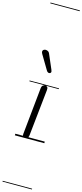

<svg xmlns="http://www.w3.org/2000/svg" viewBox="-256 -1361 797 1856"><g transform="rotate(15 142.0 -433.0)"><path d="M97.5 0Q83.5 0 75.8 -8Q68 -16 70 -34.5L118 -506.5Q120 -524.5 130.5 -533Q141 -541.5 155 -541.5Q166.5 -541.5 175 -532.5Q183.5 -523.5 181 -502.5L131.5 -36Q129.5 -18 119.2 -9Q109 0 97.5 0ZM97.5 0Q83.5 0 75.8 -8Q68 -16 70 -34.5L118 -506.5Q120 -524.5 130.5 -533Q141 -541.5 155 -541.5Q166.5 -541.5 175 -532.5Q183.5 -523.5 181 -502.5L131.5 -36Q129.5 -18 119.2 -9Q109 0 97.5 0ZM130.5 -687.5 46 -829.5Q38 -844 39.5 -854Q41 -864 49.2 -869.5Q57.5 -875 68 -875.5Q79.5 -875.5 91 -870.2Q102.5 -865 108 -852L171.5 -704.5Q176 -694.5 176.8 -687.8Q177.5 -681 175.2 -676.8Q173 -672.5 167.5 -669.5Q159.5 -665 149.2 -668.5Q139 -672 130.5 -687.5ZM-5 455H289.5V463H-5ZM-5 -16H289.5V0H-5ZM-5 -549H289.5V-541H-5ZM-5 -1329H289.5V-1321H-5Z"/></g></svg>

Font: Edu SA Dotted Guide
Style: Regular
Weight: 400
Designer: Tina and Corey Anderson, Eben Sorkin, Mirko Velimirovic
Foundry: Google for Education
Version: Version 2.000